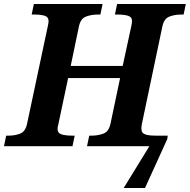

<svg xmlns="http://www.w3.org/2000/svg" viewBox="-43 -734 953 964"><path d="M578 210 707 0H394L405 -53H418Q450 -53 477 -63.5Q504 -74 512 -114L560 -342H299L250 -110Q246 -96 246 -87Q246 -65 267 -59Q288 -53 319 -53H332L321 0H-23L-12 -53H1Q33 -53 59 -63.5Q85 -74 93 -113L195 -593Q201 -620 201 -627Q201 -649 181 -655Q161 -661 129 -661H116L127 -714H472L461 -661H448Q415 -661 388 -650.5Q361 -640 353 -600L312 -403H573L615 -597Q620 -620 620 -627Q620 -649 599.5 -655Q579 -661 547 -661H534L545 -714H890L879 -661H866Q834 -661 807 -650.5Q780 -640 772 -600L669 -110Q662 -75 677 -64Q692 -53 737 -53H799L797 -36L685 210Z"/></svg>

Font: Noto Serif
Style: Bold Italic
Weight: 700
Italic angle: -12°
Designer: Monotype Design Team
Foundry: Monotype Imaging Inc.
Version: Version 2.013